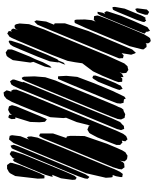

<svg xmlns="http://www.w3.org/2000/svg" viewBox="88 -842 883 1100"><g transform="rotate(-90 530.0 -292.5)"><path d="M550 -597 360 -139 332 -70 313 -29 300 -12 289 -7 281 -4 276 -10 270 -16 271 -24 274 -36H271L262 -33L257 -39L249 -46V-51V-67L263 -104L292 -176L312 -214L318 -223L337 -234L349 -229L357 -226L358 -219L364 -231L380 -295L405 -356L403 -371L408 -446L437 -524L473 -613L496 -667L513 -697L524 -706L530 -711L542 -713L550 -714L557 -704L562 -697L560 -688L554 -669L560 -670L566 -658V-640ZM790 -650 755 -563 745 -542 743 -538 739 -529 723 -489 702 -449 693 -439 692 -447 698 -478 725 -543 721 -561 735 -661 752 -688 759 -696 768 -699 779 -702 786 -697 796 -690V-681V-667ZM132 -618 86 -505 78 -491 75 -483 74 -481 68 -474 71 -482 67 -480H58L57 -488L56 -518L71 -647L86 -675L93 -683L106 -690L113 -694H124H134L142 -683L147 -676L146 -665ZM941 -568 911 -482 877 -401 762 -123 716 -22 700 -4 689 -2 679 1 672 -4 662 -11 661 -17 660 -34 665 -47 666 -51V-50L657 -36L645 -30L638 -27V-35V-43L630 -34H619L611 -35L610 -46L609 -56L617 -79L645 -147L671 -202L717 -263L723 -305L731 -348L765 -437L822 -574L846 -631L862 -667L870 -681L880 -687L887 -693L901 -685V-674L898 -666L900 -668L907 -672L916 -660L913 -648L906 -628L908 -633L914 -645L922 -649L924 -653V-650L926 -651L936 -650L941 -641L945 -622ZM470 -640 415 -507 401 -475 396 -466 388 -472 382 -477 381 -485 379 -509 381 -562 406 -643 408 -646H406L398 -647V-656L397 -668L401 -678L405 -686H411L422 -682V-666L430 -678L440 -683L450 -688L458 -686L470 -683L473 -676L477 -666L475 -658ZM828 -614 790 -523 767 -467 740 -406 733 -400 721 -371 709 -360 713 -373 723 -397 722 -403 728 -449 754 -517 798 -623 814 -660 824 -675 840 -685 847 -682 846 -670ZM291 -519 232 -373 133 -135 110 -78 95 -47 83 -31 73 -33 65 -34V-43L70 -70L77 -89H71L65 -90L63 -98L61 -128L87 -241L225 -573L260 -657L275 -676L281 -683L290 -681L301 -679L305 -666L299 -617L280 -569L291 -581L297 -572L298 -556ZM195 -602 96 -361 81 -327 72 -307 61 -295 50 -303 49 -320 58 -385 78 -436 67 -432 68 -441 78 -475 135 -612 154 -653 164 -662 169 -651 175 -662 190 -674 197 -679 213 -670V-658ZM598 -569 450 -212 402 -94 381 -48 372 -37 374 -43V-42L358 -25L349 -24L341 -23L338 -31L334 -41L336 -48L340 -64L387 -177L548 -566L570 -620L587 -657L596 -670L606 -674L614 -677L618 -671L624 -662V-654L607 -601L610 -606V-599ZM241 -629 112 -319 81 -245 66 -222 60 -227 55 -233 57 -248 69 -284 88 -331 200 -599 226 -660 230 -667 240 -672 245 -674 248 -664 250 -657 248 -649ZM642 -537 637 -475 618 -416 587 -343 496 -122 474 -70 467 -56 461 -40 452 -28 446 -26 447 -28 425 -17 415 -19 404 -21 401 -28 395 -41 398 -61 412 -98 438 -162 580 -505 615 -588 625 -607 634 -610 640 -598ZM946 -363 902 -229 826 -48 796 23 777 44 773 37 766 17 775 -38 762 -26 754 -28 746 -30V-38L745 -52L749 -62L784 -149L908 -449L938 -520L956 -538L963 -526L956 -470L938 -425L945 -422L946 -416ZM300 -250 256 -122 232 -65 218 -34 207 -16 195 -9 188 -4 172 -6 164 -10 155 -21 156 -30 159 -47 151 -31 142 -23 129 -22 121 -21 116 -28 109 -37 111 -53 121 -86 142 -137 258 -415 287 -486 296 -503 300 -510 305 -509 314 -505 315 -493V-431L289 -355L298 -351L299 -345L301 -333V-304ZM645 -354 639 -292 602 -194 557 -86 548 -68 545 -61 526 -22 515 -14 511 -22V-24L498 -26L490 -27L489 -33L486 -44L488 -64L509 -119L595 -327L618 -381L625 -397L628 -402H642L643 -391ZM973 -125 916 13 884 89 868 116 861 125 847 129 839 126 831 114 833 99 829 104 818 105H810L805 98L797 89V79L815 8L919 -243L948 -306L959 -308L965 -306L967 -296L968 -248L964 -209L956 -187L966 -197L980 -196H986L988 -191L991 -177L988 -165ZM630 -137 604 -74 593 -53 589 -43 571 -32 569 -37 564 -50 567 -61 577 -88 611 -172 627 -198 633 -205 638 -204 646 -200 647 -188ZM989 -40 959 32 924 110 903 125 900 117 897 107 899 100 897 103 887 94 890 84 910 35 973 -117 992 -161 1001 -175 1012 -176 1011 -170 1007 -148 1000 -132 1008 -137 1015 -125 1014 -117ZM993 71 988 82 985 88H984L979 98L973 101L974 95L962 103L953 92L955 81L966 48L1010 -58L1020 -80L1024 -87L1029 -89L1039 -90L1040 -76L1030 -20L998 58ZM1025 107 1011 120 1002 115 995 111V97L1006 62L1011 50L1028 40L1032 51Z"/></g></svg>

Font: Rubik Marker Hatch
Style: Regular
Weight: 400
Designer: Hubert and Fischer, NaN
Foundry: Hubert & Fischer, NaN
Version: Version 2.200